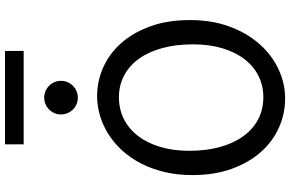

<svg xmlns="http://www.w3.org/2000/svg" viewBox="-213 -913 1139 753"><g transform="rotate(-90 356.5 -536.5)"><path d="M654.3 -361.3Q654.3 -273.4 628.2 -204.1Q602.1 -134.8 558.8 -86.7Q515.6 -38.6 460.4 -13.2Q405.3 12.2 346.7 12.2Q287.6 12.2 233.4 -11.7Q179.2 -35.6 137.7 -82Q96.2 -128.4 71.3 -196Q46.4 -263.7 46.4 -351.6Q46.4 -410.2 58.3 -460.4Q70.3 -510.7 91.6 -552.2Q112.8 -593.8 142.1 -626Q171.4 -658.2 205.8 -680.2Q240.2 -702.1 278.6 -713.6Q316.9 -725.1 356.4 -725.1Q414.6 -725.1 468.5 -701.2Q522.5 -677.2 563.7 -630.9Q605 -584.5 629.6 -516.8Q654.3 -449.2 654.3 -361.3ZM559.1 -349.1Q559.1 -416.5 544.2 -470.5Q529.3 -524.4 502 -562Q474.6 -599.6 436.3 -619.6Q397.9 -639.6 351.6 -639.6Q305.2 -639.6 266.6 -620.4Q228 -601.1 200.2 -565.2Q172.4 -529.3 157 -478.3Q141.6 -427.2 141.6 -363.8Q141.6 -296.9 156.5 -243.2Q171.4 -189.5 199 -151.6Q226.6 -113.8 265.1 -93.5Q303.7 -73.2 351.6 -73.2Q396.5 -73.2 434.6 -92Q472.7 -110.8 500.2 -146.2Q527.8 -181.6 543.5 -232.9Q559.1 -284.2 559.1 -349.1ZM284.2 -866.7Q284.2 -880.4 289.3 -892.3Q294.4 -904.3 303.5 -913.3Q312.5 -922.4 324.5 -927.5Q336.4 -932.6 350.1 -932.6Q363.8 -932.6 375.7 -927.5Q387.7 -922.4 396.7 -913.3Q405.8 -904.3 410.9 -892.3Q416 -880.4 416 -866.7Q416 -853 410.9 -841.1Q405.8 -829.1 396.7 -820.1Q387.7 -811 375.7 -805.9Q363.8 -800.8 350.1 -800.8Q336.4 -800.8 324.5 -805.9Q312.5 -811 303.5 -820.1Q294.4 -829.1 289.3 -841.1Q284.2 -853 284.2 -866.7ZM167 -1086.4H533.2V-1013.2H167Z"/></g></svg>

Font: Andika New Basic
Style: Regular
Weight: 400
Designer: Victor Gaultney, Annie Olsen, Julie Remington, Don Collingsworth, Eric Hays
Foundry: SIL International
Version: Version 5.500; ttfautohint (v1.8.3)